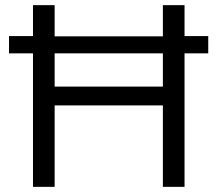

<svg xmlns="http://www.w3.org/2000/svg" viewBox="-20 -725 844 745"><path d="M108 0V-518H15V-585H108V-705H192V-584H612V-705H696V-585H788V-518H696V0H612V-316H192V0ZM192 -389H612V-518H192Z"/></svg>

Font: Nunito Sans 11pt
Style: Regular
Weight: 400
Version: Version 3.101;gftools[0.9.27]